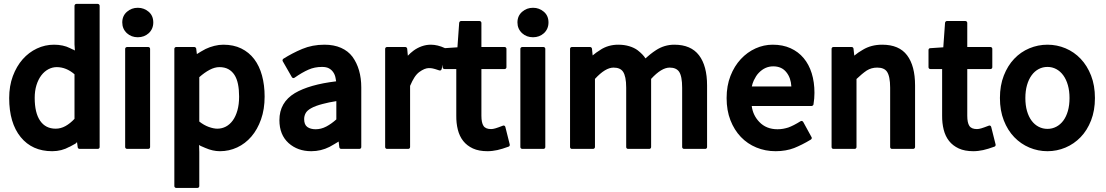

<svg xmlns="http://www.w3.org/2000/svg" viewBox="-20 -738 5588 970"><path d="M361.8 -12.7 331.5 3.9V3.4Q291.5 25.9 243.7 25.9Q142.6 25.9 84.5 -45.4Q26.4 -116.7 26.4 -242.7Q26.4 -303.7 44.9 -353.5Q63.5 -403.3 94.5 -438.5Q125.5 -473.6 166.5 -492.9Q207.5 -512.2 252.9 -512.2Q275.9 -512.2 296.4 -507.8Q316.9 -503.4 333 -495.1Q340.3 -491.2 344.5 -489.5Q348.6 -487.8 351.1 -486.8Q353.5 -485.8 355 -484.9Q356.4 -483.9 358.4 -482.4L356.4 -513.7V-708.5Q356.4 -712.4 359.1 -715.3Q361.8 -718.3 365.7 -718.3H474.1Q478 -718.3 480.7 -715.3Q483.4 -712.4 483.4 -708.5V4.9Q483.4 8.8 480.7 11.5Q478 14.2 474.1 14.2H381.8Q377.9 14.2 375.5 11.7Q373 9.3 372.6 5.9L369.1 -20ZM155.3 -243.7Q155.3 -167.5 182.9 -127.7Q210.4 -87.9 261.2 -87.9Q287.1 -87.9 310.8 -101.1Q334.5 -114.3 356.4 -137.7V-362.8Q314.5 -398.9 266.6 -398.9Q244.6 -398.9 224.4 -388.2Q204.1 -377.4 188.7 -357.2Q173.3 -336.9 164.3 -308.1Q155.3 -279.3 155.3 -243.7Z M676.3 -549.8Q643.6 -549.8 621.1 -570.3Q597.7 -592.3 597.7 -624.5Q597.7 -658.2 621.6 -678.7Q644.5 -698.7 676.3 -698.7Q692.4 -698.7 705.8 -693.6Q719.2 -688.5 731 -678.7Q754.4 -658.7 754.4 -624.5Q754.4 -591.8 731.4 -570.3Q708.5 -549.8 676.3 -549.8ZM612.3 -491.2Q612.3 -495.1 615.2 -497.8Q618.2 -500.5 622.1 -500.5H729Q732.9 -500.5 735.6 -497.8Q738.3 -495.1 738.3 -491.2V4.9Q738.3 8.8 735.6 11.5Q732.9 14.2 729 14.2H622.1Q618.2 14.2 615.2 11.5Q612.3 8.8 612.3 4.9Z M961.9 -500.5Q965.3 -500.5 968 -498Q970.7 -495.6 971.2 -492.7L974.6 -464.8Q984.9 -471.7 996.1 -478Q1007.3 -484.4 1019 -490.7Q1039.6 -500.5 1062.7 -506.3Q1085.9 -512.2 1108.4 -512.2Q1159.7 -512.2 1198.7 -493.2Q1237.8 -474.1 1264.2 -439.5Q1290.5 -404.8 1303.7 -356.4Q1316.9 -308.1 1316.9 -250Q1316.9 -186 1298.8 -135Q1280.8 -84 1250 -48.1Q1219.2 -12.2 1178.2 6.8Q1137.2 25.9 1091.3 25.9Q1054.7 25.9 1017.1 9.3Q1008.3 5.4 1003.4 3.4Q998.5 1.5 995.4 0Q992.2 -1.5 990.2 -2.7Q988.3 -3.9 985.8 -5.9L986.8 30.3V202.1Q986.8 206.1 984.1 208.7Q981.4 211.4 977.5 211.4H870.1Q866.2 211.4 863.5 208.7Q860.8 206.1 860.8 202.1V-491.2Q860.8 -495.1 863.5 -497.8Q866.2 -500.5 870.1 -500.5ZM986.8 -124Q1010.3 -105.5 1034.7 -96.7Q1059.1 -87.9 1078.1 -87.9Q1101.1 -87.9 1121.1 -98.4Q1141.1 -108.9 1156 -129.4Q1170.9 -149.9 1179.4 -180.2Q1188 -210.4 1188 -250Q1188 -285.2 1182.4 -312.7Q1176.8 -340.3 1164.6 -359.4Q1152.3 -378.4 1133.5 -388.7Q1114.7 -398.9 1088.4 -398.9Q1064.9 -398.9 1039.1 -385.3Q1013.2 -371.6 986.8 -348.1Z M1690.9 -22.9Q1679.7 -15.6 1668.2 -9.3Q1656.7 -2.9 1645 3.9Q1601.6 25.9 1552.7 25.9Q1483.9 25.9 1438 -15.1Q1391.6 -57.1 1391.6 -130.9Q1391.6 -220.7 1469.7 -267.6Q1543.5 -311 1678.2 -327.1Q1677.7 -333 1675.3 -343.8Q1672.4 -360.4 1663.6 -373Q1655.3 -385.3 1642.1 -392.6Q1628.9 -399.9 1606.9 -399.9Q1569.3 -399.9 1538.6 -386.2Q1506.3 -372.1 1467.8 -345.2Q1463.9 -342.8 1460.4 -343.8Q1457 -344.7 1454.6 -348.1L1408.7 -428.2Q1406.7 -431.2 1407.5 -434.8Q1408.2 -438.5 1411.1 -440.9Q1433.6 -455.1 1457.3 -467.5Q1481 -480 1506.8 -490.7Q1558.1 -512.2 1619.1 -512.2Q1667 -512.2 1702.9 -496.3Q1738.8 -480.5 1760.7 -451.2Q1782.7 -420.9 1793.9 -382.1Q1805.2 -343.3 1805.2 -295.9V4.9Q1805.2 8.8 1802.5 11.5Q1799.8 14.2 1795.9 14.2H1703.6Q1699.7 14.2 1697.3 11.7Q1694.8 9.3 1694.3 5.9ZM1516.6 -136.2Q1516.6 -107.9 1532.7 -96.4Q1548.8 -85 1574.7 -85Q1602.1 -85 1628.2 -98.6Q1654.3 -112.3 1679.2 -134.8V-227.1Q1660.6 -224.1 1643.3 -220.7Q1626 -217.3 1610.4 -212.9Q1572.3 -203.1 1551.3 -190.9Q1531.2 -179.7 1523.9 -165.8Q1516.6 -151.9 1516.6 -136.2Z M2040.5 -456.5Q2053.2 -470.2 2068.8 -481.9Q2087.9 -496.1 2110.6 -504.2Q2133.3 -512.2 2156.7 -512.2Q2190.4 -512.2 2227.5 -495.1Q2234.4 -492.7 2232.9 -484.9L2211.4 -389.6Q2209 -379.9 2199.2 -382.3Q2174.8 -390.6 2166.5 -392.1Q2158.7 -394 2146.5 -394Q2125.5 -394 2098.1 -374Q2085 -364.3 2073.7 -346.9Q2062.5 -329.6 2051.8 -304.2V4.9Q2051.8 8.8 2049.1 11.5Q2046.4 14.2 2042.5 14.2H1935.1Q1931.2 14.2 1928.5 11.5Q1925.8 8.8 1925.8 4.9V-491.2Q1925.8 -495.1 1928.5 -497.8Q1931.2 -500.5 1935.1 -500.5H2027.8Q2031.2 -500.5 2033.9 -498Q2036.6 -495.6 2037.1 -492.2Z M2285.2 -389.2H2225.6Q2221.7 -389.2 2219 -391.8Q2216.3 -394.5 2216.3 -398.4V-485.4Q2216.3 -489.3 2218.8 -491.9Q2221.2 -494.6 2225.1 -494.6L2291 -499L2299.8 -622.6Q2300.3 -626.5 2303 -629.2Q2305.7 -631.8 2309.1 -631.8H2402.8Q2406.7 -631.8 2409.4 -628.9Q2412.1 -626 2412.1 -622.1V-500.5H2529.3Q2533.2 -500.5 2535.9 -497.8Q2538.6 -495.1 2538.6 -491.2V-398.4Q2538.6 -394.5 2535.9 -391.8Q2533.2 -389.2 2529.3 -389.2H2412.1V-152.8Q2412.1 -118.2 2422.6 -102.1Q2433.1 -85.9 2460.9 -85.9Q2470.2 -85.9 2482.9 -89.6Q2495.6 -93.3 2520.5 -103Q2524.9 -105 2528.6 -102.8Q2532.2 -100.6 2533.2 -96.2L2555.2 -8.3Q2556.2 -4.9 2554.4 -1.5Q2552.7 2 2549.3 2.9Q2532.7 8.8 2518.8 13.2Q2504.9 17.6 2492.2 20.3Q2479.5 22.9 2467.3 24.4Q2455.1 25.9 2442.9 25.9Q2399.4 25.9 2369.1 12Q2338.9 -2 2320.1 -25.9Q2301.3 -49.8 2293 -82.8Q2284.7 -115.7 2285.2 -153.8Z M2672.9 -549.8Q2640.1 -549.8 2617.7 -570.3Q2594.2 -592.3 2594.2 -624.5Q2594.2 -658.2 2618.2 -678.7Q2641.1 -698.7 2672.9 -698.7Q2689 -698.7 2702.4 -693.6Q2715.8 -688.5 2727.5 -678.7Q2751 -658.7 2751 -624.5Q2751 -591.8 2728 -570.3Q2705.1 -549.8 2672.9 -549.8ZM2608.9 -491.2Q2608.9 -495.1 2611.8 -497.8Q2614.7 -500.5 2618.7 -500.5H2725.6Q2729.5 -500.5 2732.2 -497.8Q2734.9 -495.1 2734.9 -491.2V4.9Q2734.9 8.8 2732.2 11.5Q2729.5 14.2 2725.6 14.2H2618.7Q2614.7 14.2 2611.8 11.5Q2608.9 8.8 2608.9 4.9Z M2974.1 -458Q2983.9 -466.3 2993.2 -472.9Q3002.4 -479.5 3013.7 -486.3H3013.2Q3053.2 -512.2 3103.5 -512.2Q3133.8 -512.2 3158.9 -504.6Q3184.1 -497.1 3201.7 -483.9Q3214.8 -473.6 3225.1 -463.1Q3235.4 -452.6 3240.7 -442.9Q3251.5 -452.6 3265.1 -463.6Q3278.8 -474.6 3293.9 -484.4Q3336.4 -512.2 3386.7 -512.2Q3470.7 -512.2 3511.5 -458.7Q3552.2 -405.3 3552.2 -306.2V4.9Q3552.2 8.8 3549.6 11.5Q3546.9 14.2 3543 14.2H3436Q3432.1 14.2 3429.2 11.5Q3426.3 8.8 3426.3 4.9V-294.9Q3426.3 -353 3410.6 -376Q3396 -396.5 3363.3 -396.5Q3321.8 -396.5 3269.5 -339.4V4.9Q3269.5 8.8 3266.8 11.5Q3264.2 14.2 3260.3 14.2H3152.8Q3148.9 14.2 3146.2 11.5Q3143.6 8.8 3143.6 4.9V-294.9Q3143.6 -324.2 3139.4 -344.5Q3135.3 -364.7 3127.4 -376Q3113.3 -396.5 3079.6 -396.5Q3038.1 -396.5 2985.8 -339.4V4.9Q2985.8 8.8 2982.9 11.5Q2980 14.2 2976.1 14.2H2869.1Q2865.2 14.2 2862.5 11.5Q2859.9 8.8 2859.9 4.9V-491.2Q2859.9 -495.1 2862.5 -497.8Q2865.2 -500.5 2869.1 -500.5H2961.4Q2964.8 -500.5 2967.5 -498Q2970.2 -495.6 2970.7 -492.2Z M3650.9 -242.7Q3650.9 -304.7 3670.4 -354.5Q3689.9 -404.3 3722.7 -439.5Q3755.4 -474.6 3797.1 -493.4Q3838.9 -512.2 3883.8 -512.2Q3934.6 -512.2 3973.9 -494.4Q4013.2 -476.6 4040 -444.6Q4066.9 -412.6 4080.8 -367.9Q4094.7 -323.2 4094.7 -269Q4094.7 -254.9 4093.5 -240.5Q4092.3 -226.1 4089.8 -210.4Q4089.4 -207.5 4086.4 -205.1Q4083.5 -202.6 4080.6 -202.6H3777.8Q3783.7 -155.8 3815.9 -122.1Q3851.1 -85 3908.2 -85Q3922.9 -85 3936.3 -87.4Q3949.7 -89.8 3962.4 -93.8Q3988.3 -103 4024.4 -125.5Q4028.3 -127.9 4032 -126.7Q4035.6 -125.5 4038.1 -121.6L4080.1 -44.9Q4082 -42 4080.8 -38.3Q4079.6 -34.7 4076.2 -32.7Q4053.7 -19 4032.2 -8.3Q4010.7 2.4 3992.2 9.8Q3972.2 17.6 3948.5 21.7Q3924.8 25.9 3898.4 25.9Q3846.7 25.9 3801.5 7.3Q3756.3 -11.2 3722.9 -46.1Q3689.5 -81.1 3670.2 -130.6Q3650.9 -180.2 3650.9 -242.7ZM3978 -301.3Q3975.6 -344.7 3953.1 -372.6Q3929.7 -402.8 3886.2 -402.8Q3845.2 -402.8 3814 -370.6Q3806.2 -362.8 3799.8 -352.8Q3793.5 -342.8 3788.1 -331.5Q3784.2 -323.2 3782 -315.7Q3779.8 -308.1 3778.3 -301.3Z M4282.7 -500.5Q4286.6 -500.5 4289.1 -498Q4291.5 -495.6 4292 -492.2L4295.9 -457Q4305.7 -465.3 4316.7 -472.7Q4327.6 -480 4339.4 -486.8Q4381.3 -512.2 4437 -512.2Q4522.5 -512.2 4562.7 -458.7Q4603 -405.3 4603 -306.2V4.9Q4603 8.8 4600.1 11.5Q4597.2 14.2 4593.3 14.2H4486.3Q4482.4 14.2 4479.7 11.5Q4477.1 8.8 4477.1 4.9V-294.9Q4477.1 -324.2 4472.9 -344.5Q4468.8 -364.7 4460.9 -376Q4446.8 -396.5 4411.6 -396.5Q4382.3 -396.5 4358.9 -381.8Q4347.2 -374 4334 -363Q4320.8 -352.1 4307.1 -338.9V4.9Q4307.1 8.8 4304.4 11.5Q4301.8 14.2 4297.9 14.2H4190.4Q4186.5 14.2 4183.8 11.5Q4181.2 8.8 4181.2 4.9V-491.2Q4181.2 -495.1 4183.8 -497.8Q4186.5 -500.5 4190.4 -500.5Z M4739.7 -389.2H4680.2Q4676.3 -389.2 4673.6 -391.8Q4670.9 -394.5 4670.9 -398.4V-485.4Q4670.9 -489.3 4673.3 -491.9Q4675.8 -494.6 4679.7 -494.6L4745.6 -499L4754.4 -622.6Q4754.9 -626.5 4757.6 -629.2Q4760.3 -631.8 4763.7 -631.8H4857.4Q4861.3 -631.8 4864 -628.9Q4866.7 -626 4866.7 -622.1V-500.5H4983.9Q4987.8 -500.5 4990.5 -497.8Q4993.2 -495.1 4993.2 -491.2V-398.4Q4993.2 -394.5 4990.5 -391.8Q4987.8 -389.2 4983.9 -389.2H4866.7V-152.8Q4866.7 -118.2 4877.2 -102.1Q4887.7 -85.9 4915.5 -85.9Q4924.8 -85.9 4937.5 -89.6Q4950.2 -93.3 4975.1 -103Q4979.5 -105 4983.2 -102.8Q4986.8 -100.6 4987.8 -96.2L5009.8 -8.3Q5010.7 -4.9 5009 -1.5Q5007.3 2 5003.9 2.9Q4987.3 8.8 4973.4 13.2Q4959.5 17.6 4946.8 20.3Q4934.1 22.9 4921.9 24.4Q4909.7 25.9 4897.5 25.9Q4854 25.9 4823.7 12Q4793.5 -2 4774.7 -25.9Q4755.9 -49.8 4747.6 -82.8Q4739.3 -115.7 4739.7 -153.8Z M5031.7 -242.7Q5031.7 -306.2 5051.3 -356.2Q5070.8 -406.2 5103.8 -440.9Q5136.7 -475.6 5180.4 -493.9Q5224.1 -512.2 5272 -512.2Q5319.8 -512.2 5363.3 -493.9Q5406.7 -475.6 5439.7 -440.9Q5472.7 -406.2 5492.2 -356.2Q5511.7 -306.2 5511.7 -242.7Q5511.7 -179.7 5492.2 -129.6Q5472.7 -79.6 5439.5 -45.2Q5406.2 -10.7 5362.8 7.6Q5319.3 25.9 5272 25.9Q5224.1 25.9 5180.7 7.6Q5137.2 -10.7 5104 -45.2Q5070.8 -79.6 5051.3 -129.6Q5031.7 -179.7 5031.7 -242.7ZM5160.2 -242.7Q5160.2 -206.1 5168.5 -177.2Q5176.8 -148.4 5191.7 -128.4Q5206.5 -108.4 5227.1 -97.7Q5247.6 -86.9 5272 -86.9Q5295.9 -86.9 5316.4 -97.7Q5336.9 -108.4 5351.8 -128.4Q5366.7 -148.4 5375 -177.2Q5383.3 -206.1 5383.3 -242.7Q5383.3 -278.8 5375 -307.9Q5366.7 -336.9 5351.8 -357.4Q5336.9 -377.9 5316.4 -388.9Q5295.9 -399.9 5272 -399.9Q5247.6 -399.9 5227.1 -388.9Q5206.5 -377.9 5191.7 -357.4Q5176.8 -336.9 5168.5 -307.9Q5160.2 -278.8 5160.2 -242.7Z"/></svg>

Font: Pyidaungsu ZawDecode
Style: Bold
Weight: 700
Designer: Sun Tun
Foundry: Your Own Font Foundry
Version: Version 2.50